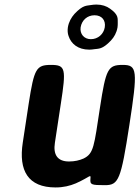

<svg xmlns="http://www.w3.org/2000/svg" viewBox="-20 -813 612 843"><path d="M283 -104C232 -104 213 -134 221 -186L247 -357C271 -512 268 -528 204 -528C139 -528 130 -512 106 -358L80 -187C61 -64 103 10 224 10C258 10 287 3 313 -8C378 -37 379 -52 377 -27C375 -2 381 0 441 0C501 0 511 -24 548 -264C585 -504 583 -528 519 -528C454 -528 445 -511 419 -341C393 -171 392 -139 347 -117C329 -109 308 -104 283 -104ZM278 -693C276 -679 277 -666 281 -655C292 -621 322 -595 372 -595C380 -595 387 -596 394 -597C413 -600 429 -595 467 -635C481 -650 492 -669 496 -693C497 -700 497 -706 497 -713C496 -730 503 -747 463 -775C448 -786 428 -793 403 -793C395 -793 387 -792 380 -791C359 -787 345 -792 307 -752C293 -736 282 -717 278 -693ZM395 -746C427 -746 445 -724 440 -693C435 -663 410 -641 379 -641C349 -641 330 -664 334 -693C339 -724 363 -746 395 -746Z"/></svg>

Font: Asimov Print
Style: AIt
Weight: 500
Designer: Google
Version: Version 2.000980: 2014